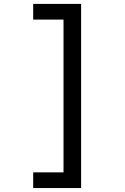

<svg xmlns="http://www.w3.org/2000/svg" viewBox="-20 -850 639 980"><path d="M149.4 109.9V29.8H304.2V-750H149.4V-830.1H394V109.9Z"/></svg>

Font: UDEV Gothic 35
Style: Regular
Weight: 400
Version: v2.1.0; ttfautohint (v1.8.4.7-5d5b-dirty) -l 6 -r 45 -G 200 